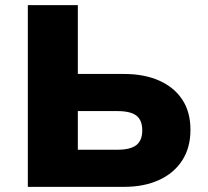

<svg xmlns="http://www.w3.org/2000/svg" viewBox="-20 -725 806 745"><path d="M88 0V-705H282V-438H462Q539 -438 597 -412.5Q655 -387 687 -339Q719 -291 719 -221Q719 -152 687 -102.5Q655 -53 597 -26.5Q539 0 462 0ZM282 -144H435Q486 -144 509 -162Q532 -180 532 -219Q532 -259 509 -276.5Q486 -294 435 -294H282Z"/></svg>

Font: Nunito Sans 6pt Black
Style: Regular
Weight: 900
Version: Version 3.101;gftools[0.9.27]